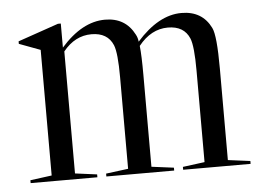

<svg xmlns="http://www.w3.org/2000/svg" viewBox="-39 -483 731 533"><g transform="rotate(-5 326.0 -217.0)"><path d="M151 -16 212 -8V0H26V-8L86 -16V-366L27 -388V-395L140 -434H148V-367Q207 -434 271 -434Q328 -434 353 -385Q358 -376 359 -365Q420 -434 484 -434Q542 -434 566 -385Q577 -363 577 -271V-16L639 -8V0H451V-8L512 -16V-271Q512 -339 503 -361Q488 -397 443 -397Q396 -397 361 -353Q364 -327 364 -271V-16L426 -8V0H237V-8L299 -16V-271Q299 -339 290 -361Q275 -397 230 -397Q184 -397 151 -356Z"/></g></svg>

Font: Libre Caslon Display
Style: Regular
Weight: 400
Designer: Pablo Impallari, Rodrigo Fuenzalida
Foundry: Pablo Impallari, Rodrigo Fuenzalida
Version: Version 1.002